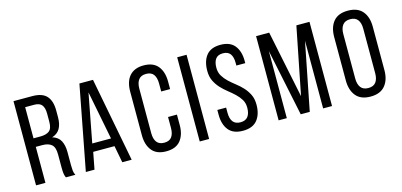

<svg xmlns="http://www.w3.org/2000/svg" viewBox="-64 -1121 3230 1542"><g transform="rotate(-15 1551.0 -350.0)"><path d="M241 -700Q324 -700 360.5 -659Q397 -618 397 -540V-483Q397 -425 376 -389Q355 -353 310 -339Q358 -325 378 -287.5Q398 -250 398 -193V-84Q398 -61 400 -39.5Q402 -18 412 0H333Q326 -15 323 -32.5Q320 -50 320 -85V-195Q320 -254 293.5 -276.5Q267 -299 218 -299H163V0H85V-700ZM221 -370Q268 -370 294 -389.5Q320 -409 320 -466V-533Q320 -581 301.5 -605Q283 -629 239 -629H163V-370Z M598 -141 571 0H499L633 -700H746L880 0H802L775 -141ZM608 -208H764L685 -612Z M1167 -707Q1248 -707 1286.5 -659Q1325 -611 1325 -531V-468H1251V-535Q1251 -583 1231.5 -609.5Q1212 -636 1169 -636Q1127 -636 1107 -609.5Q1087 -583 1087 -535V-165Q1087 -117 1107 -90.5Q1127 -64 1169 -64Q1212 -64 1231.5 -90.5Q1251 -117 1251 -165V-256H1325V-169Q1325 -89 1286.5 -41Q1248 7 1167 7Q1087 7 1048.5 -41Q1010 -89 1010 -169V-531Q1010 -571 1019.5 -603.5Q1029 -636 1048.5 -659Q1068 -682 1097.5 -694.5Q1127 -707 1167 -707Z M1524 -700V0H1446V-700Z M1806 -707Q1886 -707 1924 -659.5Q1962 -612 1962 -532V-513H1888V-536Q1888 -584 1869 -610Q1850 -636 1808 -636Q1766 -636 1747 -610Q1728 -584 1728 -537Q1728 -498 1745.5 -469Q1763 -440 1789 -415.5Q1815 -391 1845.5 -367.5Q1876 -344 1902 -316Q1928 -288 1945.5 -252.5Q1963 -217 1963 -168Q1963 -88 1924.5 -40.5Q1886 7 1805 7Q1724 7 1686 -40.5Q1648 -88 1648 -168V-208H1721V-164Q1721 -116 1741 -90Q1761 -64 1803 -64Q1845 -64 1865 -90Q1885 -116 1885 -164Q1885 -203 1867.5 -231.5Q1850 -260 1824 -284.5Q1798 -309 1768 -332.5Q1738 -356 1712 -384Q1686 -412 1668.5 -447.5Q1651 -483 1651 -532Q1651 -613 1689 -660Q1727 -707 1806 -707Z M2361 -1H2286L2170 -558V0H2102V-700H2211L2326 -141L2437 -700H2546V0H2472V-563Z M2706 -531Q2706 -612 2745.5 -659.5Q2785 -707 2866 -707Q2947 -707 2987 -659.5Q3027 -612 3027 -531V-169Q3027 -89 2987 -41Q2947 7 2866 7Q2785 7 2745.5 -41Q2706 -89 2706 -169ZM2783 -165Q2783 -117 2803.5 -90.5Q2824 -64 2866 -64Q2909 -64 2929 -90.5Q2949 -117 2949 -165V-535Q2949 -583 2929 -609.5Q2909 -636 2866 -636Q2824 -636 2803.5 -609.5Q2783 -583 2783 -535Z"/></g></svg>

Font: Bebas Neue Regular
Style: Regular
Weight: 400
Designer: Ryoichi Tsunekawa & LGV (GE)
Foundry: Free Software Foundation, Inc.
Version: Version 1.003 August 13, 2016